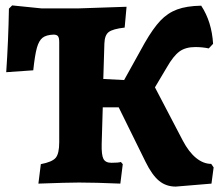

<svg xmlns="http://www.w3.org/2000/svg" viewBox="-20 -675 816 710"><path d="M770 -56 762 4 630 15Q594 15 568 -6.5Q542 -28 518 -77L419 -278H360L356 -142Q355 -102 362.5 -87.5Q370 -73 392 -73Q418 -73 427 -76L434 -68L425 4Q333 0 272 0Q230 0 122 4L131 -68Q173 -76 186 -91.5Q199 -107 199 -149V-519Q199 -535 194.5 -541Q190 -547 178 -547Q151 -546 137.5 -535.5Q124 -525 116.5 -498.5Q109 -472 103 -415L3 -408Q11 -525 13 -643L25 -655L133 -644H271L448 -650L441 -573Q397 -568 382 -556.5Q367 -545 366 -514L362 -383L439 -379L515 -516Q546 -570 573 -598.5Q600 -627 635 -640Q670 -653 724 -654Q763 -595 768 -513L752 -496Q728 -501 702 -501Q666 -501 643.5 -484.5Q621 -468 597 -426L553 -352L656 -155Q678 -113 705 -91Q732 -69 761 -69Z"/></svg>

Font: Alegreya SC ExtraBold
Style: Regular
Weight: 800
Designer: Juan Pablo del Peral
Foundry: Huerta Tipografica
Version: Version 2.007; ttfautohint (v1.6)